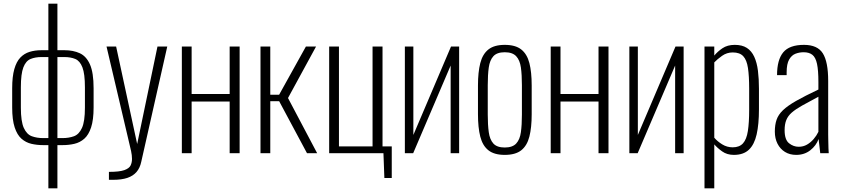

<svg xmlns="http://www.w3.org/2000/svg" viewBox="-20 -830 4558 1040"><path d="M242 190V-44H213Q180 -44 150 -51Q120 -58 96.5 -78.5Q73 -99 59.5 -140Q46 -181 46 -248V-352Q46 -415 57.5 -455.5Q69 -496 90 -518Q111 -540 140 -549Q169 -558 204 -558H242V-810H291V-558H330Q377 -558 412.5 -541.5Q448 -525 467.5 -480.5Q487 -436 487 -352V-248Q487 -181 473.5 -140Q460 -99 436.5 -78.5Q413 -58 383 -51Q353 -44 320 -44H291V190ZM214 -82H242V-521H205Q171 -521 145.5 -510.5Q120 -500 106.5 -465Q93 -430 93 -357V-247Q93 -172 109 -137Q125 -102 152.5 -92Q180 -82 214 -82ZM291 -82H318Q353 -82 380.5 -92Q408 -102 424 -137Q440 -172 440 -247V-357Q440 -430 426.5 -465Q413 -500 388 -510.5Q363 -521 328 -521H291Z M570 144V101Q627 101 653.5 91.5Q680 82 687.5 66Q695 50 695 31Q695 11 690 -12Q685 -35 679 -59L557 -578H609L723 -50L833 -578H886L745 47Q738 80 719.5 101.5Q701 123 670 133.5Q639 144 592 144Z M965 0V-578H1018V-321H1224V-578H1278V0H1224V-280H1018V0Z M1391 0V-578H1444V-317H1492L1637 -578H1692L1540 -299L1698 0H1643L1492 -282H1444V0Z M2062 134 2057 0H1763V-578H1816V-37H1998V-578H2052V-37H2102V134Z M2173 0V-578H2219V-99L2423 -578H2467V0H2421V-475L2218 0Z M2714 9Q2657 9 2625.5 -16Q2594 -41 2581.5 -90Q2569 -139 2569 -211V-367Q2569 -439 2581.5 -488Q2594 -537 2625.5 -562Q2657 -587 2714 -587Q2772 -587 2803.5 -562Q2835 -537 2847.5 -488.5Q2860 -440 2860 -367V-211Q2860 -139 2847.5 -90Q2835 -41 2803.5 -16Q2772 9 2714 9ZM2714 -31Q2756 -31 2776 -52.5Q2796 -74 2801.5 -114Q2807 -154 2807 -209V-369Q2807 -425 2801.5 -464.5Q2796 -504 2776 -525.5Q2756 -547 2714 -547Q2672 -547 2652.5 -525.5Q2633 -504 2627.5 -464.5Q2622 -425 2622 -369V-209Q2622 -154 2627.5 -114Q2633 -74 2652.5 -52.5Q2672 -31 2714 -31Z M2963 0V-578H3016V-321H3222V-578H3276V0H3222V-280H3016V0Z M3389 0V-578H3435V-99L3639 -578H3683V0H3637V-475L3434 0Z M3796 190V-578H3849V-529Q3866 -550 3893 -568.5Q3920 -587 3960 -587Q4000 -587 4025.5 -570.5Q4051 -554 4065.5 -522.5Q4080 -491 4085.5 -447Q4091 -403 4091 -349V-238Q4091 -157 4078.5 -102Q4066 -47 4036.5 -19Q4007 9 3955 9Q3918 9 3891.5 -10Q3865 -29 3849 -48V190ZM3949 -32Q3985 -32 4004.5 -53.5Q4024 -75 4031 -120.5Q4038 -166 4038 -236V-349Q4038 -418 4031.5 -461.5Q4025 -505 4006 -525.5Q3987 -546 3949 -546Q3917 -546 3891 -527.5Q3865 -509 3849 -492V-84Q3866 -64 3892 -48Q3918 -32 3949 -32Z M4293 9Q4258 9 4232 -7Q4206 -23 4191.5 -51.5Q4177 -80 4177 -117Q4177 -154 4186.5 -181.5Q4196 -209 4221 -233Q4246 -257 4292.5 -283.5Q4339 -310 4413 -345V-386Q4413 -449 4405.5 -484Q4398 -519 4380.5 -533Q4363 -547 4333 -547Q4310 -547 4289 -539Q4268 -531 4254.5 -507.5Q4241 -484 4241 -438V-423H4189Q4189 -506 4222.5 -546.5Q4256 -587 4335 -587Q4408 -587 4437 -541Q4466 -495 4466 -392V-101Q4466 -93 4466.5 -70.5Q4467 -48 4467.5 -27Q4468 -6 4469 0H4423Q4421 -21 4418 -44Q4415 -67 4414 -77Q4401 -41 4369 -16Q4337 9 4293 9ZM4306 -35Q4331 -35 4351 -46.5Q4371 -58 4387 -76.5Q4403 -95 4413 -116V-306Q4360 -278 4324.5 -258Q4289 -238 4268.5 -220Q4248 -202 4239 -179.5Q4230 -157 4230 -125Q4230 -73 4254 -54Q4278 -35 4306 -35Z"/></svg>

Font: Oswald ExtraLight
Style: Regular
Weight: 250
Designer: Vernon Adams
Foundry: Vernon Adams
Version: Version 4.100; ttfautohint (v1.8.1.43-b0c9)